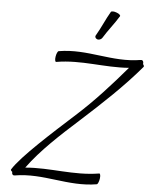

<svg xmlns="http://www.w3.org/2000/svg" viewBox="-71 -1194 1025 1298"><g transform="rotate(5 441.0 -545.0)"><path d="M586 -952C618 -1005 660 -1055 692 -1108C696 -1114 685 -1125 667 -1131C650 -1138 632 -1138 628 -1132C596 -1078 574 -1022 542 -968C534 -957 539 -945 551 -940C563 -935 579 -941 586 -952ZM76 26C271 -7 440 70 635 37C641 36 649 18 652 -2C655 -22 652 -38 645 -37C472 -8 313 -48 143 -33C233 -157 361 -274 482 -383C622 -510 760 -638 881 -781C884 -785 882 -792 875 -800L876 -804C878 -818 870 -828 858 -826C663 -793 495 -870 300 -837C293 -836 285 -818 282 -798C279 -778 282 -762 289 -763C459 -792 616 -753 783 -766C679 -644 572 -525 452 -417C310 -288 106 -105 49 -13C46 -9 50 -2 58 3V4C56 18 64 28 76 26Z"/></g></svg>

Font: Nupuram Light Oblique
Style: Regular
Weight: 300
Designer: Santhosh Thottingal (santhosh.thottingal@gmail.com)
Foundry: SMC
Version: Version 1.000